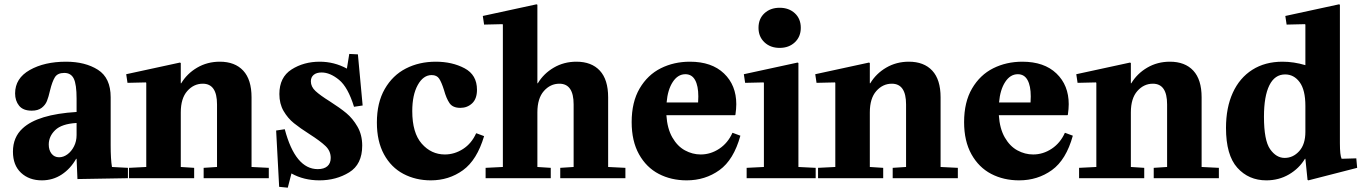

<svg xmlns="http://www.w3.org/2000/svg" viewBox="-20 -826 6311 890"><path d="M85 -231Q155 -296 335 -307V-369Q335 -435 322 -461.5Q309 -488 278 -488Q247 -488 234.5 -468Q222 -448 212 -407Q205 -376 197.5 -357.5Q190 -339 173 -326Q156 -313 127 -313Q87 -313 68.5 -336Q50 -359 50 -393Q50 -463 118 -501.5Q186 -540 286 -540Q375 -540 434 -502.5Q493 -465 493 -375V-152Q493 -88 499 -52L573 -48V0L339 4L335 -90H333Q307 -44 266 -17Q225 10 174 10Q115 10 77.5 -25Q40 -60 40 -123Q40 -190 85 -231ZM254 -97Q274 -97 292.5 -110.5Q311 -124 323 -147.5Q335 -171 335 -200V-256Q266 -252 236 -223Q206 -194 206 -156Q206 -130 219 -113.5Q232 -97 254 -97Z M814 -536 818 -534V-440H820Q847 -485 894 -512.5Q941 -540 999 -540Q1069 -540 1107.5 -498.5Q1146 -457 1146 -375V-52L1226 -48V0H924V-48L986 -52V-342Q986 -438 920 -438Q878 -438 848 -404Q818 -370 818 -305V-52L880 -48V0H578V-48L658 -52V-442L656 -444L571 -442L565 -482Z M1453 -42Q1482 -42 1497.5 -55.5Q1513 -69 1513 -94Q1513 -126 1489 -149Q1465 -172 1415 -204Q1371 -232 1342.5 -255Q1314 -278 1294.5 -311.5Q1275 -345 1275 -390Q1275 -468 1331.5 -504Q1388 -540 1462 -540Q1529 -540 1588 -508L1599 -576L1639 -574L1661 -337L1621 -331Q1593 -422 1551.5 -456Q1510 -490 1471 -490Q1447 -490 1434 -479Q1421 -468 1421 -449Q1421 -424 1442.5 -404Q1464 -384 1509 -356Q1556 -326 1585.5 -301.5Q1615 -277 1637 -239Q1659 -201 1659 -151Q1659 -64 1598.5 -27Q1538 10 1461 10Q1388 10 1331 -22L1314 44L1274 40L1260 -221L1300 -227Q1349 -42 1453 -42Z M2000 -540Q2076 -540 2133.5 -509.5Q2191 -479 2191 -410Q2191 -368 2168.5 -347Q2146 -326 2114 -326Q2079 -326 2064 -347.5Q2049 -369 2038 -409Q2027 -444 2016 -461Q2005 -478 1981 -478Q1942 -478 1916.5 -432Q1891 -386 1891 -311Q1891 -210 1935 -160Q1979 -110 2042 -110Q2087 -110 2126.5 -135.5Q2166 -161 2187 -208H2189L2224 -195Q2191 -84 2126 -37Q2061 10 1977 10Q1907 10 1850 -20Q1793 -50 1760 -110.5Q1727 -171 1727 -258Q1727 -350 1763.5 -413.5Q1800 -477 1861.5 -508.5Q1923 -540 2000 -540Z M2471 -52 2533 -48V0H2231V-48L2311 -52V-712L2309 -714L2224 -712L2218 -752L2467 -806L2471 -804V-440H2473Q2500 -485 2547 -512.5Q2594 -540 2652 -540Q2722 -540 2760.5 -498.5Q2799 -457 2799 -375V-52L2879 -48V0H2577V-48L2639 -52V-342Q2639 -438 2573 -438Q2531 -438 2501 -404Q2471 -370 2471 -305Z M3178 -540Q3279 -540 3336 -485.5Q3393 -431 3393 -343Q3393 -322 3389 -294L3387 -292H3069Q3073 -230 3096.5 -189Q3120 -148 3155 -129Q3190 -110 3228 -110Q3274 -110 3314 -136.5Q3354 -163 3375 -210H3377L3412 -197Q3381 -85 3315 -37.5Q3249 10 3163 10Q3091 10 3033.5 -20Q2976 -50 2942 -111Q2908 -172 2908 -260Q2908 -353 2945 -416Q2982 -479 3043 -509.5Q3104 -540 3178 -540ZM3216 -351Q3217 -361 3217 -379Q3217 -428 3202 -455Q3187 -482 3157 -482Q3122 -482 3098.5 -446Q3075 -410 3070 -351Z M3677 -536 3681 -534V-52L3761 -48V0H3441V-48L3521 -52V-442L3519 -444L3434 -442L3428 -482ZM3496 -697Q3496 -739 3523.5 -764.5Q3551 -790 3594 -790Q3637 -790 3664.5 -764.5Q3692 -739 3692 -697Q3692 -656 3664.5 -630Q3637 -604 3594 -604Q3551 -604 3523.5 -630Q3496 -656 3496 -697Z M4008 -536 4012 -534V-440H4014Q4041 -485 4088 -512.5Q4135 -540 4193 -540Q4263 -540 4301.5 -498.5Q4340 -457 4340 -375V-52L4420 -48V0H4118V-48L4180 -52V-342Q4180 -438 4114 -438Q4072 -438 4042 -404Q4012 -370 4012 -305V-52L4074 -48V0H3772V-48L3852 -52V-442L3850 -444L3765 -442L3759 -482Z M4719 -540Q4820 -540 4877 -485.5Q4934 -431 4934 -343Q4934 -322 4930 -294L4928 -292H4610Q4614 -230 4637.5 -189Q4661 -148 4696 -129Q4731 -110 4769 -110Q4815 -110 4855 -136.5Q4895 -163 4916 -210H4918L4953 -197Q4922 -85 4856 -37.5Q4790 10 4704 10Q4632 10 4574.5 -20Q4517 -50 4483 -111Q4449 -172 4449 -260Q4449 -353 4486 -416Q4523 -479 4584 -509.5Q4645 -540 4719 -540ZM4757 -351Q4758 -361 4758 -379Q4758 -428 4743 -455Q4728 -482 4698 -482Q4663 -482 4639.5 -446Q4616 -410 4611 -351Z M5218 -536 5222 -534V-440H5224Q5251 -485 5298 -512.5Q5345 -540 5403 -540Q5473 -540 5511.5 -498.5Q5550 -457 5550 -375V-52L5630 -48V0H5328V-48L5390 -52V-342Q5390 -438 5324 -438Q5282 -438 5252 -404Q5222 -370 5222 -305V-52L5284 -48V0H4982V-48L5062 -52V-442L5060 -444L4975 -442L4969 -482Z M6199 -90 6267 -92 6271 -48 6045 10 6041 8 6031 -90H6029Q6002 -45 5955 -17.5Q5908 10 5850 10Q5768 10 5715.5 -48.5Q5663 -107 5663 -233Q5663 -327 5694.5 -396Q5726 -465 5785 -502.5Q5844 -540 5925 -540Q5977 -540 6031 -524V-712L6029 -714L5944 -712L5938 -752L6187 -806L6191 -804V-162Q6191 -106 6199 -90ZM5935 -94Q5974 -94 6002.5 -125.5Q6031 -157 6031 -215V-335Q6031 -409 6004.5 -445Q5978 -481 5937 -481Q5889 -481 5864 -430.5Q5839 -380 5839 -285Q5839 -175 5867.5 -134.5Q5896 -94 5935 -94Z"/></svg>

Font: Minipax
Style: Bold
Weight: 700
Designer: Raphaël Ronot, Igor Stepanchenko (Cyrillic)
Foundry: steppetype
Version: Version 1.002